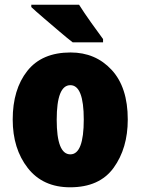

<svg xmlns="http://www.w3.org/2000/svg" viewBox="-20 -786 598 816"><path d="M523 -278Q523 -415 454.5 -489Q386 -563 280 -563Q158 -563 96 -484.5Q34 -406 34 -278Q34 -154 98 -72Q162 10 278 10Q403 10 463 -73Q523 -156 523 -278ZM221 -277Q221 -424 279 -424Q336 -424 336 -278Q336 -130 279 -130Q221 -130 221 -277ZM316 -766H113V-756Q132 -738 166 -709Q200 -680 234 -651Q268 -622 289 -606H418V-620Q400 -644 368 -689Q336 -734 316 -766Z"/></svg>

Font: Noto Sans Display SemiCondensed Black
Style: Regular
Weight: 900
Width: 4
Designer: Monotype Design Team
Foundry: Monotype Imaging Inc.
Version: Version 1.900